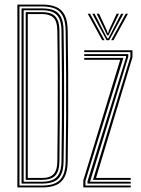

<svg xmlns="http://www.w3.org/2000/svg" viewBox="-20 -820 616 840"><path d="M56 0V-800H165Q199.5 -800 224.2 -790.1Q249 -780.2 262.4 -755.2Q275.8 -730.2 276.2 -685Q277.8 -594.5 278.2 -504.6Q278.8 -414.8 278.4 -319.1Q278 -223.5 276.2 -115.2Q275.8 -70.8 262.5 -45.5Q249.2 -20.2 224.5 -10.1Q199.8 0 164.2 0ZM65.2 -8.2H164.2Q188.8 -8.2 207.8 -13.4Q226.8 -18.5 239.9 -30.6Q253 -42.8 259.9 -63.5Q266.8 -84.2 267.2 -115.2Q268.8 -211.5 269.2 -304.2Q269.8 -397 269.2 -491Q268.8 -585 267.2 -684.8Q266.5 -727.2 254.4 -750.5Q242.2 -773.8 219.6 -782.8Q197 -791.8 165 -791.8H65.2ZM74.2 -16.8V-783.2H165Q195.2 -783.2 215.8 -774.9Q236.2 -766.5 247 -745Q257.8 -723.5 258.2 -684.8Q259.5 -612.5 260 -542.5Q260.5 -472.5 260.5 -402.6Q260.5 -332.8 260 -261.5Q259.5 -190.2 258.2 -115.2Q257.8 -76 246.6 -54.6Q235.5 -33.2 214.8 -25Q194 -16.8 164.2 -16.8ZM83.5 -25H164.2Q208.8 -25 228.6 -46Q248.5 -67 249 -115.2Q250.2 -214.2 250.8 -307Q251.2 -399.8 250.8 -492.8Q250.2 -585.8 249 -685Q248.5 -733.8 228.8 -754.4Q209 -775 165 -775H83.5ZM92.5 -33.2V-766.8H165Q188.5 -766.8 205.2 -759.8Q222 -752.8 230.9 -735Q239.8 -717.2 240 -685Q241.2 -590.8 241.6 -499.1Q242 -407.5 241.6 -313Q241.2 -218.5 240 -115.2Q239.5 -70.2 221.6 -51.8Q203.8 -33.2 164.2 -33.2ZM101.5 -41.5H164.2Q187.2 -41.5 201.9 -48.8Q216.5 -56 223.5 -72.1Q230.5 -88.2 230.8 -115.2Q232 -198.2 232.5 -287.9Q233 -377.5 232.8 -476.2Q232.5 -575 230.8 -685Q230.2 -727.8 213.5 -743.1Q196.8 -758.5 165 -758.5H101.5ZM386.8 -33.2 550.5 -571V-591.8H348.5V-600H559.5V-569.5L400.2 -41.5H552V-33.2ZM344.5 0V-30.8L506 -558.5H348.5V-566.8H519.8L353.8 -28.8V-8.2H552V0ZM362.8 -16.8V-26.8L531.5 -569.5V-575H348.5V-583.2H541.2V-571.5L373.8 -25H552V-16.8ZM363.8 -759.8H374L437.2 -644.2H427.2ZM383.8 -759.8H394L442 -666.5L450.2 -652H453.5L461.5 -666.5L509.8 -759.8H520L457.8 -644.2H446ZM403.2 -759.8H413.5L447 -687.8L450.8 -675.5H453L456.8 -687.8L490.2 -759.8H500.5L462 -680.8L455 -665.5H448.8L441.5 -680.8ZM529.8 -759.8H539.8L476.5 -644.2H466.5Z"/></svg>

Font: Big Shoulders Inline Display Thin Light
Style: Regular
Weight: 300
Version: Version 2.002